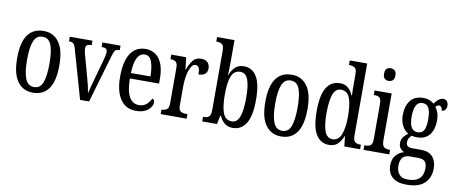

<svg xmlns="http://www.w3.org/2000/svg" viewBox="-80 -1113 4043 1703"><g transform="rotate(10 1941.0 -261.0)"><path d="M231 10Q143 10 92.5 -59Q42 -128 42 -269Q42 -409 90.5 -477.5Q139 -546 234 -546Q321 -546 371.5 -477.5Q422 -409 422 -269Q422 -128 373.5 -59Q325 10 231 10ZM233 -41Q289 -41 311 -99Q333 -157 333 -269Q333 -381 310.5 -437.5Q288 -494 232 -494Q177 -494 154 -437.5Q131 -381 131 -269Q131 -157 154.5 -99Q178 -41 233 -41Z M530 -442Q521 -474 507.5 -484.5Q494 -495 469 -495V-536H673V-495H662Q640 -495 630 -485.5Q620 -476 620 -459Q620 -446 622.5 -432.5Q625 -419 629 -405L680 -220Q691 -183 701 -140Q711 -97 715 -71Q720 -91 729 -127.5Q738 -164 751 -208L800 -384Q814 -432 814 -460Q814 -495 771 -495H763V-536H926V-495H915Q892 -495 882 -479.5Q872 -464 859 -417L737 0H656Z M1159 10Q1068 10 1019 -62Q970 -134 970 -264Q970 -405 1017.5 -475.5Q1065 -546 1151 -546Q1231 -546 1276 -484.5Q1321 -423 1321 -304V-264H1058Q1059 -152 1089.5 -98.5Q1120 -45 1177 -45Q1218 -45 1245 -68.5Q1272 -92 1286 -124Q1294 -120 1300 -112.5Q1306 -105 1306 -91Q1306 -71 1290.5 -47Q1275 -23 1242.5 -6.5Q1210 10 1159 10ZM1235 -313Q1234 -395 1215.5 -445.5Q1197 -496 1153 -496Q1108 -496 1084.5 -448.5Q1061 -401 1059 -313Z M1382 0V-41H1385Q1411 -41 1429.5 -53.5Q1448 -66 1448 -113V-427Q1448 -471 1430 -483Q1412 -495 1386 -495H1383V-536H1517L1530 -428H1533Q1550 -476 1576 -511Q1602 -546 1651 -546Q1691 -546 1710.5 -525.5Q1730 -505 1730 -471Q1730 -441 1711 -423Q1692 -405 1651 -405Q1651 -446 1642 -464.5Q1633 -483 1610 -483Q1592 -483 1578 -464Q1564 -445 1554.5 -414.5Q1545 -384 1540.5 -347.5Q1536 -311 1536 -276V-108Q1536 -64 1554 -52.5Q1572 -41 1597 -41H1616V0Z M2032 10Q1986 10 1957 -14.5Q1928 -39 1911 -78H1905L1889 0H1756V-41H1762Q1788 -41 1807 -53.5Q1826 -66 1826 -113V-651Q1826 -696 1807 -707.5Q1788 -719 1762 -719H1756V-760H1913V-575Q1913 -557 1912.5 -532Q1912 -507 1911.5 -483Q1911 -459 1910 -443H1912Q1929 -490 1958.5 -518Q1988 -546 2037 -546Q2112 -546 2152.5 -479.5Q2193 -413 2193 -269Q2193 -124 2150 -57Q2107 10 2032 10ZM2014 -46Q2062 -46 2083 -104Q2104 -162 2104 -271Q2104 -384 2083 -438Q2062 -492 2013 -492Q1957 -492 1934.5 -435Q1912 -378 1912 -270Q1912 -161 1934 -103.5Q1956 -46 2014 -46Z M2466 10Q2378 10 2327.5 -59Q2277 -128 2277 -269Q2277 -409 2325.5 -477.5Q2374 -546 2469 -546Q2556 -546 2606.5 -477.5Q2657 -409 2657 -269Q2657 -128 2608.5 -59Q2560 10 2466 10ZM2468 -41Q2524 -41 2546 -99Q2568 -157 2568 -269Q2568 -381 2545.5 -437.5Q2523 -494 2467 -494Q2412 -494 2389 -437.5Q2366 -381 2366 -269Q2366 -157 2389.5 -99Q2413 -41 2468 -41Z M2899 10Q2823 10 2781.5 -56.5Q2740 -123 2740 -267Q2740 -412 2781.5 -479Q2823 -546 2902 -546Q2948 -546 2975.5 -521.5Q3003 -497 3020 -458H3024Q3023 -481 3022.5 -508Q3022 -535 3022 -563V-650Q3022 -695 3002.5 -707Q2983 -719 2957 -719H2951V-760H3108V-111Q3108 -67 3125 -54Q3142 -41 3170 -41H3178V0H3036L3026 -92H3024Q3005 -45 2976 -17.5Q2947 10 2899 10ZM2921 -45Q2975 -45 2998.5 -105.5Q3022 -166 3022 -267Q3022 -375 3000 -433Q2978 -491 2920 -491Q2871 -491 2850 -433Q2829 -375 2829 -266Q2829 -155 2850.5 -100Q2872 -45 2921 -45Z M3321 -641Q3299 -641 3285 -654Q3271 -667 3271 -698Q3271 -730 3285 -742.5Q3299 -755 3321 -755Q3343 -755 3358 -742.5Q3373 -730 3373 -698Q3373 -667 3358 -654Q3343 -641 3321 -641ZM3209 0V-41H3219Q3248 -41 3265 -53.5Q3282 -66 3282 -110V-425Q3282 -469 3267 -482Q3252 -495 3224 -495H3214V-536H3368V-115Q3368 -68 3385 -54.5Q3402 -41 3431 -41H3441V0Z M3636 238Q3551 238 3508.5 199.5Q3466 161 3466 93Q3466 34 3496.5 1Q3527 -32 3566 -42Q3548 -51 3532.5 -68.5Q3517 -86 3517 -118Q3517 -148 3534 -170.5Q3551 -193 3575 -210Q3540 -229 3519 -270.5Q3498 -312 3498 -361Q3498 -447 3537 -496.5Q3576 -546 3655 -546Q3685 -546 3708 -536.5Q3731 -527 3748 -512Q3756 -520 3767 -533.5Q3778 -547 3793.5 -557.5Q3809 -568 3828 -568Q3851 -568 3862.5 -552.5Q3874 -537 3874 -516Q3874 -495 3864 -479Q3854 -463 3831 -463Q3831 -480 3822.5 -492Q3814 -504 3803 -504Q3793 -504 3785.5 -499.5Q3778 -495 3770 -488Q3785 -468 3795.5 -440Q3806 -412 3806 -366Q3806 -290 3769 -241Q3732 -192 3655 -192Q3645 -192 3630 -193.5Q3615 -195 3607 -198Q3597 -188 3587 -172.5Q3577 -157 3577 -134Q3577 -109 3591.5 -99Q3606 -89 3631 -89H3714Q3763 -89 3793 -69.5Q3823 -50 3837 -17.5Q3851 15 3851 54Q3851 139 3798.5 188.5Q3746 238 3636 238ZM3653 -237Q3694 -237 3710.5 -268Q3727 -299 3727 -365Q3727 -434 3710 -467Q3693 -500 3652 -500Q3578 -500 3578 -364Q3578 -237 3653 -237ZM3638 191Q3692 191 3722.5 174.5Q3753 158 3765.5 130Q3778 102 3778 68Q3778 22 3758.5 4Q3739 -14 3702 -14H3620Q3600 -14 3581 -5.5Q3562 3 3550 25Q3538 47 3538 86Q3538 131 3562 161Q3586 191 3638 191Z"/></g></svg>

Font: Noto Serif Myanmar ExtraCondensed
Style: Regular
Weight: 400
Width: 2
Designer: Ben Mitchell and the Monotype Design Team
Foundry: Monotype Imaging Inc.
Version: Version 2.106; ttfautohint (v1.8.4.7-5d5b)